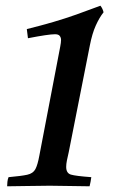

<svg xmlns="http://www.w3.org/2000/svg" viewBox="-20 -652 412 673"><path d="M343 -609Q328 -590 315.5 -562Q303 -534 295 -493L221 -119Q217 -102 214.5 -89.5Q212 -77 212 -67Q212 -45 228.5 -40Q245 -35 300 -31Q299 -24 297.5 -15Q296 -6 294 1Q265 1 227 0Q189 -1 154 -1Q117 -1 75 0Q33 1 5 1Q5 -6 6 -15Q7 -24 10 -31Q55 -35 75.5 -39.5Q96 -44 104 -59Q112 -74 118 -107L191 -488Q194 -503 194 -512Q194 -520 189.5 -526Q185 -532 173 -532Q150 -532 78 -518Q76 -532 74 -550Q126 -563 167 -575Q208 -587 247.5 -601Q287 -615 332 -632Q340 -622 343 -609Z"/></svg>

Font: Castoro
Style: Italic
Weight: 400
Italic angle: -11°
Designer: John Hudson with Paul Hanslow, assisted by Kaja Sojewska.
Foundry: Tiro Typeworks Ltd.
Version: Version 2.04